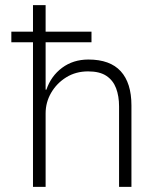

<svg xmlns="http://www.w3.org/2000/svg" viewBox="-20 -725 627 745"><path d="M108 0V-561H24V-602H108V-705H157V-602H335V-561H157V-377H160Q178 -430 221 -462Q264 -494 323 -494Q407 -494 448.5 -448.5Q490 -403 490 -316V0H442V-312Q442 -352 430.5 -382.5Q419 -413 393 -430.5Q367 -448 322 -448Q274 -448 237 -425Q200 -402 178.5 -365Q157 -328 157 -285V0Z"/></svg>

Font: Nunito Sans 7pt SemiCondensed ExtraLight
Style: Regular
Weight: 250
Width: 4
Designer: Vernon Adams
Foundry: Vernon Adams
Version: Version 3.101;gftools[0.9.27]